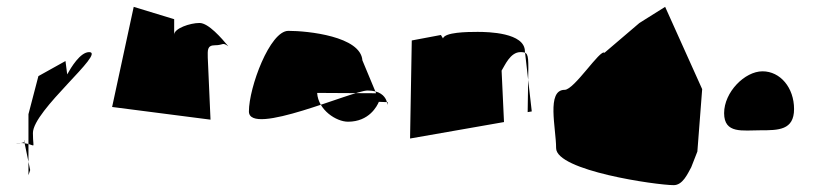

<svg xmlns="http://www.w3.org/2000/svg" viewBox="-20 -678 2371 560"><path d="M36 -261C90 -261 76 -232 76 -290C76 -356 290 -526 240 -526C214 -526 187 -481 176 -461L171 -500L92 -456L63 -345V-167L68 -182L50 -269C62 -257 8 -261 36 -261Z M307 -366 594 -329 586 -510C586 -530 583 -546 607 -546C632 -546 628 -556 646 -543C626 -567 588 -611 562 -611C534 -611 488 -595 488 -577V-622L370 -658Z M706 -353C706 -423 767 -588 821 -588C878 -588 1032 -572 1037 -502L1077 -406L905 -407C908 -357 961 -323 995 -323C1057 -323 1080 -369 1085 -381L1111 -380C1106 -350 1124 -414 1052 -414C1008 -414 706 -278 706 -353Z M1176 -274 1450 -322 1443 -472C1452 -486 1468 -526 1498 -526C1518 -526 1521 -522 1521 -480L1519 -351L1531 -353L1511 -528C1511 -583 1403 -585 1373 -585C1341 -585 1278 -584 1272 -566L1266 -576L1181 -560Z M1602 -246C1602 -180 1895 -138 1945 -138C1971 -138 1985 -170 1996 -190C2002 -205 2008 -221 2014 -236L2028 -418L1920 -658L1845 -611L1743 -524C1731 -536 1655 -416 1627 -416C1573 -416 1602 -304 1602 -246Z M2092 -348C2092 -287 2146 -298 2198 -298C2250 -298 2296 -298 2296 -360C2296 -422 2256 -470 2204 -470C2152 -470 2092 -409 2092 -348Z"/></svg>

Font: Interstorm
Style: Regular
Weight: 400
Version: Version 0.7